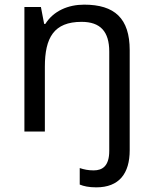

<svg xmlns="http://www.w3.org/2000/svg" viewBox="-20 -566 658 826"><path d="M394 240C493 240 538 180 538 80V-350C538 -487 473 -546 342 -546C273 -546 210 -519 175 -463H170L156 -536H85V0H173V-279C173 -404 212 -472 331 -472C412 -472 450 -430 450 -344V83C450 148 421 167 383 167C359 167 341 163 323 157V228C340 235 362 240 394 240Z"/></svg>

Font: Noto Sans Math
Style: Regular
Weight: 400
Designer: Monotype Design Team, Delve Withrington, Jeff Kellem
Foundry: Monotype Imaging Inc., Delve Fonts LLC
Version: Version 3.000